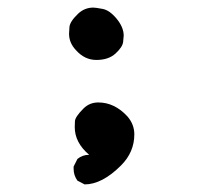

<svg xmlns="http://www.w3.org/2000/svg" viewBox="-20 -643 540 506"><path d="M203 -157 184 -167Q174 -181 174 -198V-204L184 -224Q197 -235 215 -235Q177 -267 177 -308Q177 -312 177.5 -323.5Q178 -335 200 -357Q216 -373 239 -373Q282 -373 316 -336Q334 -315 334 -289Q334 -242 299 -207Q249 -157 203 -157ZM234 -485Q203 -485 180 -511Q162 -530 162 -554Q162 -557 163 -571.5Q164 -586 186 -607Q203 -623 226 -623Q232 -623 250.5 -619.5Q269 -616 287.5 -593.5Q306 -571 306 -549Q306 -546 304.5 -532.5Q303 -519 284.5 -502Q266 -485 234 -485Z"/></svg>

Font: Xiaolai SC
Style: Regular
Weight: 400
Designer: Nozomi Seto 瀬戸のぞみ
Version: Version 3.11;December 4, 2020;FontCreator 13.0.0.2613 64-bit